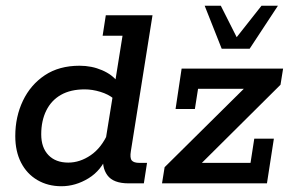

<svg xmlns="http://www.w3.org/2000/svg" viewBox="-20 -636 1014 666"><path d="M193 10Q146 10 109.5 -11.5Q73 -33 53 -72Q33 -111 33 -164Q33 -231 59.5 -286.5Q86 -342 135.5 -375Q185 -408 256 -408Q298 -408 334 -392.5Q370 -377 389 -351L377 -337L405 -512H336L347 -583H509L434 -112Q430 -88 437 -79.5Q444 -71 464 -71H490L479 0H426Q373 0 352.5 -28Q332 -56 339 -100L342 -121L353 -99Q332 -45 287 -17.5Q242 10 193 10ZM217 -72Q257 -72 294.5 -97.5Q332 -123 355 -175L345 -142L373 -315L374 -294Q356 -309 328 -317.5Q300 -326 274 -326Q225 -326 191.5 -307Q158 -288 140.5 -252.5Q123 -217 123 -170Q123 -124 148 -98Q173 -72 217 -72ZM542 0 551 -56 855 -357 869 -328H667L656 -258H589L610 -398H962L953 -342L649 -40L636 -71H849L862 -155H930L906 0ZM749 -467 690 -616H746L801 -507L887 -616H944L846 -467Z"/></svg>

Font: Rokkitt Medium
Style: Italic
Weight: 500
Italic angle: -9°
Designer: Vernon Adams
Foundry: Vernon Adams
Version: Version 3.103